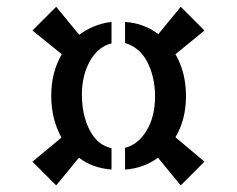

<svg xmlns="http://www.w3.org/2000/svg" viewBox="-20 -650 701 569"><path d="M214.8 -546.9Q234.4 -561.5 258.8 -571.8Q283.2 -582 310.5 -585V-521.5Q270.5 -511.7 246.6 -469.2Q222.7 -426.8 222.7 -369.1Q222.7 -309.6 245.6 -264.6Q268.6 -219.7 310.5 -210.9V-147.5Q252.9 -152.3 213.9 -182.6L146.5 -100.6L76.2 -170.9L162.1 -242.2Q147.5 -268.6 139.6 -299.8Q131.8 -331.1 131.8 -366.2Q131.8 -435.5 163.1 -489.3L76.2 -559.6L146.5 -629.9ZM531.2 -365.2Q531.2 -295.9 500 -243.2L585.9 -170.9L515.6 -100.6L448.2 -182.6Q428.7 -168 403.8 -158.7Q378.9 -149.4 350.6 -147.5V-211.9Q389.6 -221.7 414.6 -263.2Q439.5 -304.7 439.5 -364.3Q439.5 -394.5 433.1 -420.9Q426.8 -447.3 415.5 -468.3Q404.3 -489.3 387.7 -502.9Q371.1 -516.6 350.6 -522.5V-585Q379.9 -583 404.3 -573.7Q428.7 -564.5 449.2 -548.8L515.6 -629.9L585.9 -559.6L500 -489.3Q531.2 -435.5 531.2 -365.2Z"/></svg>

Font: Allerta Stencil
Style: Regular
Weight: 400
Designer: Matt McInerney
Foundry: Matt McInerney
Version: Version 1.02